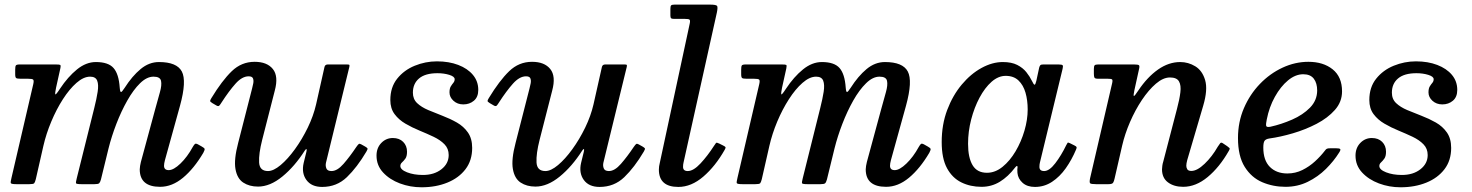

<svg xmlns="http://www.w3.org/2000/svg" viewBox="-20 -800 6393 834"><path d="M65.5 -520H221.5Q237.5 -520 241.2 -518.2Q245 -516.5 242 -502.5L223.5 -419Q218.5 -395 220.2 -390.5Q222 -386 240.5 -414.5Q275 -466.5 314.5 -498.5Q354 -530.5 396.5 -530.5Q450.5 -530.5 473.2 -504.5Q496 -478.5 500 -420Q501.5 -400.5 505.5 -400.2Q509.5 -400 521.5 -418.5Q554 -469.5 590.8 -500Q627.5 -530.5 670.5 -530.5Q748 -530.5 769.8 -489.5Q791.5 -448.5 762 -341L696.5 -104.5Q692.5 -89.5 692.5 -80Q692.5 -61 713 -61Q734 -61 763.8 -89.5Q793.5 -118 817.5 -162Q823 -171.5 827 -174.8Q831 -178 841.5 -172L856.5 -163.5Q867.5 -157.5 868.8 -153.2Q870 -149 863 -136Q822.5 -67.5 775 -28Q727.5 11.5 675.5 11.5Q587 11.5 587 -64.5Q587 -69.5 588.5 -79.5Q590 -89.5 592 -96.5L654.5 -327Q665.5 -367.5 674.5 -399Q683.5 -430.5 679.5 -448.8Q675.5 -467 647 -467Q617.5 -467 588.2 -438.2Q559 -409.5 532.8 -363Q506.5 -316.5 485.5 -262Q464.5 -207.5 451.5 -155.5L418.5 -20.5Q415 -8 410.8 -4Q406.5 0 390.5 0H334Q311.5 0 310.2 -4.2Q309 -8.5 313.5 -26L389.5 -331Q399.5 -370.5 404.2 -401.2Q409 -432 402.2 -449.5Q395.5 -467 371.5 -467Q343 -467 312.2 -440Q281.5 -413 253.2 -369Q225 -325 202.8 -272Q180.5 -219 168.5 -166.5L135.5 -21.5Q132 -8 128.5 -4Q125 0 107.5 0H51.5Q28 0 26.8 -5Q25.5 -10 30 -28L124.5 -434.5Q128 -450 124.2 -454Q120.5 -458 101 -458H69Q55 -458 50.5 -460.8Q46 -463.5 46 -477.5V-497Q46 -511 48.8 -515.5Q51.5 -520 65.5 -520Z M898 -373.5Q944.5 -450 986.8 -490.8Q1029 -531.5 1086 -531.5Q1140 -531.5 1165.2 -500.2Q1190.5 -469 1173.5 -406L1119 -193Q1103.5 -132 1105.5 -94.5Q1107.5 -57 1144 -57Q1168 -57 1199 -83Q1230 -109 1261 -151.8Q1292 -194.5 1316.8 -245.5Q1341.5 -296.5 1353 -346.5L1389.5 -509Q1392 -520 1404 -520H1486Q1495.5 -520 1497.2 -518.5Q1499 -517 1497.5 -509.5L1396 -93.5Q1393 -80.5 1397.5 -68.8Q1402 -57 1420 -57Q1445 -57 1472.2 -88.2Q1499.5 -119.5 1528 -162Q1535 -172 1538.5 -174.5Q1542 -177 1549 -173L1566 -163.5Q1574.5 -158.5 1576.2 -155.5Q1578 -152.5 1571.5 -141.5Q1531 -73 1486.8 -30.5Q1442.5 12 1379.5 12Q1333 12 1311 -18.2Q1289 -48.5 1299 -92L1311 -141Q1313.5 -151.5 1311 -152.2Q1308.5 -153 1304 -146Q1260 -77 1206.5 -33.2Q1153 10.5 1101 10.5Q1063 10.5 1036.5 -7Q1010 -24.5 1002.8 -65.8Q995.5 -107 1014.5 -179L1075 -415.5Q1077.5 -425 1080 -437.5Q1082.5 -450 1079 -459.2Q1075.5 -468.5 1060 -468.5Q1031.5 -468.5 1003 -436.5Q974.5 -404.5 942.5 -355Q937 -346 932.8 -341.5Q928.5 -337 920.5 -341.5L902.5 -352Q893 -358 892.8 -361.2Q892.5 -364.5 898 -373.5Z M1929 -126.5Q1929 -154.5 1910.8 -173.2Q1892.5 -192 1863.5 -205.8Q1834.5 -219.5 1802.2 -232.8Q1770 -246 1741.2 -262.8Q1712.5 -279.5 1694 -304.2Q1675.5 -329 1675.5 -365.5Q1675.5 -421 1705.2 -458.2Q1735 -495.5 1781.5 -514.5Q1828 -533.5 1878 -533.5Q1930 -533.5 1970.5 -518Q2011 -502.5 2034.2 -474.8Q2057.5 -447 2057.5 -409.5Q2057.5 -378.5 2038.5 -362.5Q2019.5 -346.5 1992.5 -346.5Q1967 -346.5 1949.8 -362.2Q1932.5 -378 1932.5 -398.5Q1932.5 -415.5 1938 -424.5Q1943.5 -433.5 1949.2 -440.2Q1955 -447 1955 -456Q1955 -467.5 1931.8 -474.8Q1908.5 -482 1880 -482Q1827 -482 1800.2 -459.2Q1773.5 -436.5 1773.5 -397.5Q1773.5 -369.5 1792 -352Q1810.5 -334.5 1840 -322Q1869.5 -309.5 1902.2 -297Q1935 -284.5 1964.5 -267.8Q1994 -251 2012.5 -224.5Q2031 -198 2031 -157.5Q2031 -103 2002 -65Q1973 -27 1923.2 -6.8Q1873.5 13.5 1811 13.5Q1762 13.5 1717.2 -3.2Q1672.5 -20 1644 -50.8Q1615.5 -81.5 1615.5 -124Q1615.5 -157.5 1636.2 -179Q1657 -200.5 1686.5 -200.5Q1714.5 -200.5 1731.2 -183.8Q1748 -167 1748 -141Q1748 -121 1740.8 -111Q1733.5 -101 1726.2 -94.5Q1719 -88 1719 -79Q1719 -63 1748.2 -51.5Q1777.5 -40 1817 -40Q1866 -40 1897.5 -64.8Q1929 -89.5 1929 -126.5Z M2103 -373.5Q2149.5 -450 2191.8 -490.8Q2234 -531.5 2291 -531.5Q2345 -531.5 2370.2 -500.2Q2395.5 -469 2378.5 -406L2324 -193Q2308.5 -132 2310.5 -94.5Q2312.5 -57 2349 -57Q2373 -57 2404 -83Q2435 -109 2466 -151.8Q2497 -194.5 2521.8 -245.5Q2546.5 -296.5 2558 -346.5L2594.5 -509Q2597 -520 2609 -520H2691Q2700.5 -520 2702.2 -518.5Q2704 -517 2702.5 -509.5L2601 -93.5Q2598 -80.5 2602.5 -68.8Q2607 -57 2625 -57Q2650 -57 2677.2 -88.2Q2704.5 -119.5 2733 -162Q2740 -172 2743.5 -174.5Q2747 -177 2754 -173L2771 -163.5Q2779.5 -158.5 2781.2 -155.5Q2783 -152.5 2776.5 -141.5Q2736 -73 2691.8 -30.5Q2647.5 12 2584.5 12Q2538 12 2516 -18.2Q2494 -48.5 2504 -92L2516 -141Q2518.5 -151.5 2516 -152.2Q2513.5 -153 2509 -146Q2465 -77 2411.5 -33.2Q2358 10.5 2306 10.5Q2268 10.5 2241.5 -7Q2215 -24.5 2207.8 -65.8Q2200.5 -107 2219.5 -179L2280 -415.5Q2282.5 -425 2285 -437.5Q2287.5 -450 2284 -459.2Q2280.5 -468.5 2265 -468.5Q2236.5 -468.5 2208 -436.5Q2179.5 -404.5 2147.5 -355Q2142 -346 2137.8 -341.5Q2133.5 -337 2125.5 -341.5L2107.5 -352Q2098 -358 2097.8 -361.2Q2097.5 -364.5 2103 -373.5Z M3094 -746 2949 -93.5Q2947 -85.5 2947 -75Q2947 -57 2967.5 -57Q2992 -57 3022.8 -90Q3053.5 -123 3081.5 -166.5Q3087.5 -176 3090.2 -179Q3093 -182 3104 -176.5L3120 -168.5Q3129.5 -164 3131.2 -161Q3133 -158 3128 -149.5Q3087.5 -78 3035.2 -33Q2983 12 2926.5 12Q2842 12 2842 -63.5Q2842 -77 2846 -92.5L2976 -697.5Q2979 -711.5 2975 -714.8Q2971 -718 2954 -718H2907.5Q2898 -718 2895 -721Q2892 -724 2892 -733V-761Q2892 -773 2895.2 -776.5Q2898.5 -780 2910 -780H3063Q3091.5 -780 3095 -774Q3098.5 -768 3094 -746Z M3219 -520H3375Q3391 -520 3394.8 -518.2Q3398.5 -516.5 3395.5 -502.5L3377 -419Q3372 -395 3373.8 -390.5Q3375.5 -386 3394 -414.5Q3428.5 -466.5 3468 -498.5Q3507.5 -530.5 3550 -530.5Q3604 -530.5 3626.8 -504.5Q3649.5 -478.5 3653.5 -420Q3655 -400.5 3659 -400.2Q3663 -400 3675 -418.5Q3707.5 -469.5 3744.2 -500Q3781 -530.5 3824 -530.5Q3901.5 -530.5 3923.2 -489.5Q3945 -448.5 3915.5 -341L3850 -104.5Q3846 -89.5 3846 -80Q3846 -61 3866.5 -61Q3887.5 -61 3917.2 -89.5Q3947 -118 3971 -162Q3976.5 -171.5 3980.5 -174.8Q3984.5 -178 3995 -172L4010 -163.5Q4021 -157.5 4022.2 -153.2Q4023.5 -149 4016.5 -136Q3976 -67.5 3928.5 -28Q3881 11.5 3829 11.5Q3740.5 11.5 3740.5 -64.5Q3740.5 -69.5 3742 -79.5Q3743.5 -89.5 3745.5 -96.5L3808 -327Q3819 -367.5 3828 -399Q3837 -430.5 3833 -448.8Q3829 -467 3800.5 -467Q3771 -467 3741.8 -438.2Q3712.5 -409.5 3686.2 -363Q3660 -316.5 3639 -262Q3618 -207.5 3605 -155.5L3572 -20.5Q3568.5 -8 3564.2 -4Q3560 0 3544 0H3487.5Q3465 0 3463.8 -4.2Q3462.5 -8.5 3467 -26L3543 -331Q3553 -370.5 3557.8 -401.2Q3562.5 -432 3555.8 -449.5Q3549 -467 3525 -467Q3496.5 -467 3465.8 -440Q3435 -413 3406.8 -369Q3378.5 -325 3356.2 -272Q3334 -219 3322 -166.5L3289 -21.5Q3285.5 -8 3282 -4Q3278.5 0 3261 0H3205Q3181.5 0 3180.2 -5Q3179 -10 3183.5 -28L3278 -434.5Q3281.5 -450 3277.8 -454Q3274 -458 3254.5 -458H3222.5Q3208.5 -458 3204 -460.8Q3199.5 -463.5 3199.5 -477.5V-497Q3199.5 -511 3202.2 -515.5Q3205 -520 3219 -520Z M4654 -150Q4635.5 -106 4609.5 -69.2Q4583.5 -32.5 4549.8 -10.2Q4516 12 4475.5 12Q4442 12 4422 -5.8Q4402 -23.5 4399.5 -49Q4399 -59 4399 -64.5Q4399 -70 4400 -74Q4399.5 -85 4389.5 -72.5Q4359 -32.5 4323 -10.5Q4287 11.5 4243.5 11.5Q4195 11.5 4155.8 -7.8Q4116.5 -27 4093.5 -69.5Q4070.5 -112 4070.5 -183Q4070.5 -259 4094.5 -322.5Q4118.5 -386 4157.8 -432.8Q4197 -479.5 4243.8 -505Q4290.5 -530.5 4336 -530.5Q4374 -530.5 4398.5 -518Q4423 -505.5 4438 -486.8Q4453 -468 4462.5 -448.5Q4470 -432.5 4473.8 -432Q4477.5 -431.5 4481.5 -448.5L4494 -506.5Q4496 -513.5 4499 -516.8Q4502 -520 4511.5 -520H4578Q4593.5 -520 4596 -516.2Q4598.5 -512.5 4595.5 -500.5L4497 -93.5Q4495 -85.5 4495 -75Q4495 -57 4515.5 -57Q4538 -57 4564 -91Q4590 -125 4611.5 -169.5Q4615.5 -177.5 4617.5 -179.8Q4619.5 -182 4627.5 -178L4647.5 -168Q4655.5 -164 4656.5 -161Q4657.5 -158 4654 -150ZM4444 -324.5Q4444 -364.5 4434.5 -397.5Q4425 -430.5 4404 -450.5Q4383 -470.5 4348.5 -470.5Q4316.5 -470.5 4287.2 -444.8Q4258 -419 4235 -376Q4212 -333 4198.5 -280.8Q4185 -228.5 4185 -175.5Q4185 -115 4204.8 -82.2Q4224.5 -49.5 4267 -49.5Q4303 -49.5 4335 -75.5Q4367 -101.5 4391.5 -143Q4416 -184.5 4430 -232.5Q4444 -280.5 4444 -324.5Z M4750 -520H4906Q4924 -520 4927.5 -516.5Q4931 -513 4927.5 -499L4907.5 -408Q4902.5 -384.5 4905.2 -383Q4908 -381.5 4925 -407.5Q4963.5 -465 5010 -497.8Q5056.5 -530.5 5106.5 -530.5Q5141.5 -530.5 5172 -512Q5202.5 -493.5 5214.8 -452Q5227 -410.5 5206.5 -341L5137 -104.5Q5133 -89.5 5133 -80Q5133 -72 5137.2 -64.8Q5141.5 -57.5 5155 -57.5Q5180 -57.5 5212.5 -88.5Q5245 -119.5 5269.5 -162.5Q5276 -172.5 5280.2 -177.8Q5284.5 -183 5292 -177.5L5310 -165.5Q5317.5 -160 5320.5 -157Q5323.5 -154 5317 -143.5Q5277 -73.5 5225.8 -31Q5174.5 11.5 5119.5 11.5Q5079.5 11.5 5053.5 -7.8Q5027.5 -27 5027.5 -64.5Q5027.5 -69.5 5028.8 -79.5Q5030 -89.5 5032.5 -96.5L5092.5 -327Q5103.5 -368 5107.2 -398.8Q5111 -429.5 5101.2 -446.5Q5091.5 -463.5 5062 -463.5Q5032.5 -463.5 5001 -436.5Q4969.5 -409.5 4940.2 -365.8Q4911 -322 4888.5 -270Q4866 -218 4854.5 -168L4821.5 -24.5Q4819 -12.5 4815 -6.2Q4811 0 4795 0H4741Q4719 0 4715.2 -4Q4711.5 -8 4715 -25.5L4811 -439Q4814 -452.5 4810.2 -455.2Q4806.5 -458 4790 -458H4749.5Q4737 -458 4734.2 -462.5Q4731.5 -467 4731.5 -480V-500Q4731.5 -512.5 4734.8 -516.2Q4738 -520 4750 -520Z M5357.5 -200.5Q5357.5 -270 5383.2 -330Q5409 -390 5452.5 -435.2Q5496 -480.5 5550.8 -506Q5605.5 -531.5 5663.5 -531.5Q5728 -531.5 5768.8 -498.8Q5809.5 -466 5809.5 -403Q5809.5 -357.5 5778.5 -322.5Q5747.5 -287.5 5699 -262.2Q5650.5 -237 5596 -221Q5541.5 -205 5494 -198.5Q5478 -196 5472.8 -188.2Q5467.5 -180.5 5467.5 -159Q5467.5 -103.5 5496 -75Q5524.5 -46.5 5572 -46.5Q5607 -46.5 5637.2 -61.5Q5667.5 -76.5 5692.2 -99.2Q5717 -122 5735 -145.5Q5739.5 -152 5743.8 -154Q5748 -156 5760 -156H5783Q5798.5 -156 5801.5 -152.5Q5804.5 -149 5797 -137.5Q5774 -100.5 5739.5 -66.2Q5705 -32 5660.5 -10.2Q5616 11.5 5564 11.5Q5510 11.5 5463 -8.5Q5416 -28.5 5386.8 -75Q5357.5 -121.5 5357.5 -200.5ZM5498.5 -249.5Q5546 -260 5592.8 -280.5Q5639.5 -301 5670.2 -332.2Q5701 -363.5 5701.5 -406.5Q5701.5 -439 5686.8 -458.2Q5672 -477.5 5641 -477.5Q5607 -477.5 5574.8 -450.8Q5542.5 -424 5517.8 -379.5Q5493 -335 5482.5 -281Q5478.5 -262 5479.8 -254Q5481 -246 5498.5 -249.5Z M6181.5 -126.5Q6181.5 -154.5 6163.2 -173.2Q6145 -192 6116 -205.8Q6087 -219.5 6054.8 -232.8Q6022.5 -246 5993.8 -262.8Q5965 -279.5 5946.5 -304.2Q5928 -329 5928 -365.5Q5928 -421 5957.8 -458.2Q5987.5 -495.5 6034 -514.5Q6080.5 -533.5 6130.5 -533.5Q6182.5 -533.5 6223 -518Q6263.5 -502.5 6286.8 -474.8Q6310 -447 6310 -409.5Q6310 -378.5 6291 -362.5Q6272 -346.5 6245 -346.5Q6219.5 -346.5 6202.2 -362.2Q6185 -378 6185 -398.5Q6185 -415.5 6190.5 -424.5Q6196 -433.5 6201.8 -440.2Q6207.5 -447 6207.5 -456Q6207.5 -467.5 6184.2 -474.8Q6161 -482 6132.5 -482Q6079.5 -482 6052.8 -459.2Q6026 -436.5 6026 -397.5Q6026 -369.5 6044.5 -352Q6063 -334.5 6092.5 -322Q6122 -309.5 6154.8 -297Q6187.5 -284.5 6217 -267.8Q6246.5 -251 6265 -224.5Q6283.5 -198 6283.5 -157.5Q6283.5 -103 6254.5 -65Q6225.5 -27 6175.8 -6.8Q6126 13.5 6063.5 13.5Q6014.5 13.5 5969.8 -3.2Q5925 -20 5896.5 -50.8Q5868 -81.5 5868 -124Q5868 -157.5 5888.8 -179Q5909.5 -200.5 5939 -200.5Q5967 -200.5 5983.8 -183.8Q6000.5 -167 6000.5 -141Q6000.5 -121 5993.2 -111Q5986 -101 5978.8 -94.5Q5971.5 -88 5971.5 -79Q5971.5 -63 6000.8 -51.5Q6030 -40 6069.5 -40Q6118.5 -40 6150 -64.8Q6181.5 -89.5 6181.5 -126.5Z"/></svg>

Font: Besley* Medium
Style: Italic
Weight: 500
Italic angle: -13°
Designer: Owen Earl
Foundry: indestructible type*
Version: Version 3.000; ttfautohint (v1.8.3)